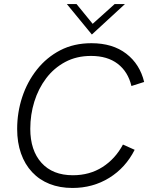

<svg xmlns="http://www.w3.org/2000/svg" viewBox="-20 -921 741 951"><path d="M339 10Q276 10 225.5 -10Q175 -30 139 -68.5Q103 -107 84 -161Q65 -215 65 -282Q65 -364 90 -440Q115 -516 163 -576.5Q211 -637 278.5 -672Q346 -707 433 -707Q538 -707 605.5 -655Q673 -603 694 -515L631 -495Q614 -566 563 -605Q512 -644 431 -644Q359 -644 303 -614Q247 -584 208.5 -533Q170 -482 150 -417.5Q130 -353 130 -283Q130 -176 185.5 -114.5Q241 -53 341 -53Q424 -53 487.5 -93.5Q551 -134 589 -205L647 -179Q602 -90 521 -40Q440 10 339 10ZM435 -750 311 -901H359L439 -803L548 -901H599Z"/></svg>

Font: Hanken Grotesk Light
Style: Italic
Weight: 300
Italic angle: -8°
Designer: Alfredo Marco Pradil
Foundry: Hanken Design Co.
Version: Version 3.013